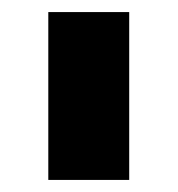

<svg xmlns="http://www.w3.org/2000/svg" viewBox="-20 -721 294 318"><path d="M60 -701H194V-423H60Z"/></svg>

Font: Gontserrat
Style: Bold
Weight: 700
Designer: Julieta Ulanovsky
Foundry: Julieta Ulanovsky
Version: Version 6.001